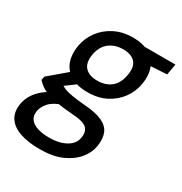

<svg xmlns="http://www.w3.org/2000/svg" viewBox="-212 -668 976 1031"><g transform="rotate(30 275.5 -153.0)"><path d="M180 232Q108 232 57 214.5Q6 197 -17 161Q-40 125 -31 73Q-26 44 -9 15.5Q8 -13 40 -38.5Q72 -64 121 -83L175 -39Q116 -19 93 8Q70 35 65 62Q60 93 74.5 113Q89 133 119.5 143Q150 153 193 153Q256 153 297 129.5Q338 106 344 66Q351 27 329.5 6Q308 -15 236 -19Q178 -23 138.5 -30.5Q99 -38 73.5 -47.5Q48 -57 31.5 -69.5Q15 -82 3 -95L8 -118L127 -219L209 -191L75 -92L105 -140Q114 -132 123.5 -125.5Q133 -119 149 -113.5Q165 -108 194.5 -103Q224 -98 273 -94Q343 -89 382.5 -70.5Q422 -52 435.5 -19Q449 14 441 63Q434 106 402.5 144.5Q371 183 316 207.5Q261 232 180 232ZM249 -161Q185 -161 144 -186Q103 -211 88 -253.5Q73 -296 82 -350Q91 -403 122.5 -445.5Q154 -488 203.5 -513Q253 -538 316 -538Q381 -538 421 -513Q461 -488 476.5 -445.5Q492 -403 483 -350Q474 -296 443 -253.5Q412 -211 363 -186Q314 -161 249 -161ZM263 -241Q315 -241 348.5 -268Q382 -295 391 -349Q401 -404 377 -430.5Q353 -457 302 -457Q253 -457 217.5 -430.5Q182 -404 172 -349Q163 -295 188 -268Q213 -241 263 -241ZM388 -447 378 -526H585L573 -458Z"/></g></svg>

Font: DM Sans 9pt Medium
Style: Italic
Weight: 500
Italic angle: -10°
Version: Version 4.004;gftools[0.9.30]